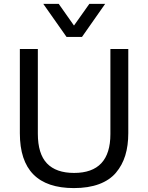

<svg xmlns="http://www.w3.org/2000/svg" viewBox="-20 -965 770 996"><path d="M325.2 -773.4 204.6 -944.8H284.7L363.8 -832.5L443.4 -944.8H525.4L405.3 -773.4ZM363.3 10.7Q83 10.7 83 -273.4V-710.9H176.3V-271.5Q176.3 -167 223.6 -117.4Q271 -67.9 364.3 -67.9Q552.7 -67.9 552.7 -269.5V-710.9H645.5V-274.4Q645.5 -209.5 629.9 -158.7Q614.3 -107.9 581.5 -69.1Q548.8 -30.3 493.7 -9.8Q438.5 10.7 363.3 10.7Z"/></svg>

Font: Muli
Style: Regular
Weight: 400
Designer: Vernon Adams
Foundry: newtypography
Version: Version 2; ttfautohint (v1.00rc1.6-4cba) -l 8 -r 50 -G 200 -